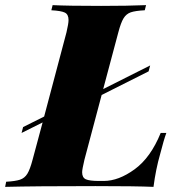

<svg xmlns="http://www.w3.org/2000/svg" viewBox="-67 -728 705 748"><path d="M581 -210Q571 -183 557 -128Q540 -69 531 0Q463 -3 305 -3Q69 -3 -47 0L-43 -20Q-7 -22 11 -28Q29 -34 39.5 -51Q50 -68 60 -106L99 -251L17 -210L23 -233L105 -274L192 -602Q200 -636 200 -650Q200 -672 185.5 -679Q171 -686 133 -688L138 -708Q197 -705 327 -705Q431 -705 502 -708L497 -688Q460 -686 442.5 -680Q425 -674 414.5 -657Q404 -640 394 -602L335 -381L518 -473L512 -450L329 -358L262 -106Q253 -68 253 -57Q253 -36 267.5 -29.5Q282 -23 319 -23H337Q395 -23 457.5 -68.5Q520 -114 559 -210Z"/></svg>

Font: Playfair Display SC Black
Style: Italic
Weight: 900
Italic angle: -14°
Designer: Claus Eggers Sørensen
Foundry: Claus Eggers Sørensen
Version: Version 1.200; ttfautohint (v1.6)